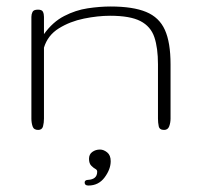

<svg xmlns="http://www.w3.org/2000/svg" viewBox="-20 -404 622 597"><path d="M98.6 0Q85 0 81.3 -11.2Q77.6 -22.5 77.6 -35.2V-351.6Q77.6 -359.9 81.1 -366.9Q84.5 -374 98.1 -374Q110.4 -374 113.5 -367.4Q116.7 -360.8 116.7 -351.6V-297.9Q144 -335.9 179.7 -354.2Q215.3 -372.6 252.9 -378.2Q290.5 -383.8 323.7 -383.8Q393.6 -383.8 434.3 -366.9Q475.1 -350.1 492.7 -311Q510.3 -272 510.3 -204.1V-35.2Q510.3 -22.5 506.1 -11.2Q502 0 490.2 0Q476.1 0 473.6 -11.2Q471.2 -22.5 471.2 -35.2V-204.1Q471.2 -254.9 460 -288.3Q448.7 -321.8 416.7 -338.4Q384.8 -355 322.3 -355Q284.2 -355 241 -346.2Q197.8 -337.4 163.1 -315.9Q128.4 -294.4 116.7 -255.9V-35.2Q116.7 -22.5 113.8 -11.2Q110.8 0 98.6 0ZM254.9 172.9Q243.2 172.9 243.2 163.6Q243.2 155.8 253.4 155.3Q282.2 153.8 282.2 129.9Q282.2 124 276.4 121.1Q271.5 118.7 264.2 111.6Q256.8 104.5 256.8 89.8Q256.8 75.7 267.1 68.4Q277.3 61 291 61Q302.2 61 313.2 69.8Q324.2 78.6 324.2 97.2Q324.2 122.1 305.4 147.5Q286.6 172.9 254.9 172.9Z"/></svg>

Font: Gruppo
Style: Regular
Weight: 400
Designer: Vernon Adams
Foundry: Vernon Adams
Version: Version 1.001; ttfautohint (v1.8.4.7-5d5b);gftools[0.9.28]